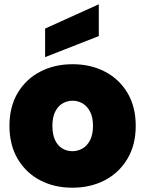

<svg xmlns="http://www.w3.org/2000/svg" viewBox="-20 -867 676 894"><path d="M317 7Q233 7 167 -27.5Q101 -62 62.5 -127Q24 -192 24 -281Q24 -370 62.5 -434.5Q101 -499 167.5 -533.5Q234 -568 318 -568Q402 -568 468.5 -533.5Q535 -499 573.5 -434.5Q612 -370 612 -281Q612 -192 573 -127Q534 -62 467.5 -27.5Q401 7 317 7ZM317 -163Q342 -163 364 -175.5Q386 -188 399.5 -214.5Q413 -241 413 -281Q413 -321 399.5 -347Q386 -373 364.5 -385.5Q343 -398 318 -398Q293 -398 271.5 -385.5Q250 -373 237 -347Q224 -321 224 -281Q224 -241 236.5 -214.5Q249 -188 270.5 -175.5Q292 -163 317 -163ZM440 -847V-699L190 -601V-734Z"/></svg>

Font: Parkinsans ExtraBold
Style: Regular
Weight: 800
Designer: Red Stone, Indian Type Foundry
Foundry: Indian Type Foundry
Version: Version 1.000